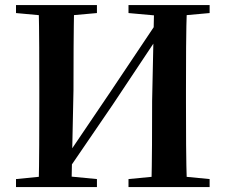

<svg xmlns="http://www.w3.org/2000/svg" viewBox="-20 -761 917 781"><path d="M137.2 0Q139.2 -85.2 139.5 -171.8Q139.9 -258.5 139.9 -346.1V-393.6Q139.9 -481.3 139.5 -567.7Q139.2 -654.1 137.2 -740.5H281.6Q279.9 -655.6 279.4 -568.4Q278.9 -481.3 278.9 -393.6L270.6 0ZM595.8 0Q597.8 -85.2 598.3 -172.5Q598.8 -259.8 598.8 -350.9L607.1 -740.5H740.5Q737.5 -655.6 737 -568.4Q736.5 -481.3 736.5 -393.6V-346.1Q736.5 -259.9 737 -173.3Q737.5 -86.6 740.5 0ZM45.1 0V-32.6L193.8 -47.3H221.3L374.3 -32.6V0ZM45.1 -707.9V-740.5H374.3V-707.9L221.3 -694.2H193.8ZM502.7 0V-32.6L654.6 -47.3H680.9L832.7 -32.6V0ZM502.7 -707.9V-740.5H832.7V-707.9L680.9 -694.2H654.6ZM247.9 -56.2 217.5 -102.6 236 -101.9 430.2 -388.9 625.2 -680.2 660.5 -639.4H641L438.2 -334.7Z"/></svg>

Font: Noto Serif JP
Style: Regular
Weight: 200
Designer: Ryoko NISHIZUKA 西塚涼子 (kana & ideographs); Frank Grießhammer (Latin, Greek & Cyrillic); Wenlong ZHANG 张文龙 (bopomofo); San
Foundry: Adobe
Version: Version 2.001;hotconv 1.1.0;makeotfexe 2.6.0